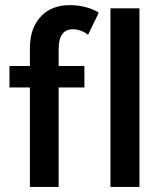

<svg xmlns="http://www.w3.org/2000/svg" viewBox="-20 -733 639 753"><path d="M17.1 -474.1H97.2V-541Q97.2 -586.9 109.4 -618.7Q121.6 -649.9 143.6 -671.9Q164.6 -692.9 193.4 -703.1Q220.7 -712.9 254.9 -712.9Q286.1 -712.9 315.9 -705.1Q347.7 -696.8 367.2 -683.1L325.2 -596.2Q315.4 -605.5 298.3 -611.8Q281.7 -618.2 266.1 -618.2Q210 -618.2 210 -541V-474.1H311V-390.1H210V0H97.2V-390.1H17.1ZM413.1 -700.2H526.9V0H413.1Z"/></svg>

Font: Post Grotesk Medium
Style: Medium
Weight: 500
Version: Version 1.0